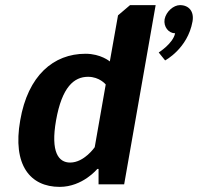

<svg xmlns="http://www.w3.org/2000/svg" viewBox="-20 -720 773 750"><path d="M623 -645C618 -615 639 -590 664 -590C656 -550 600 -515 600 -515L625 -484C625 -484 713 -530 732 -636C739 -675 718 -700 683 -700C658 -700 629 -675 623 -645ZM350 -145C350 -145 309 -85 254 -85C209 -85 177 -125 199 -250C222 -380 269 -420 324 -420C369 -420 393 -390 393 -390ZM588 -700H488L441 -660L409 -480C409 -480 374 -510 314 -510C189 -510 89 -425 59 -250C28 -75 98 10 213 10C303 10 360 -60 360 -60H365V0H465Z"/></svg>

Font: Scada
Style: Bold Italic
Weight: 700
Designer: Jovanny Lemonad
Foundry: Jovanny Lemonad
Version: Version 3.005